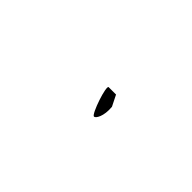

<svg xmlns="http://www.w3.org/2000/svg" viewBox="-19 -384 166 166"><g transform="rotate(45 64.0 -300.5)"><path d="M66 -314C63 -314 72 -287 75 -287C77 -287 81 -293 80 -304L75 -314Z"/></g></svg>

Font: Stray Cat
Style: HlExt
Weight: 100
Version: Version 1.0